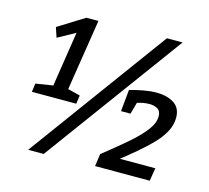

<svg xmlns="http://www.w3.org/2000/svg" viewBox="-103 -828 1042 957"><g transform="rotate(15 418.0 -350.0)"><path d="M63 -276 69 -320 170 -336 156 -321 204 -631H226L112 -568L95 -619L230 -703H292L232 -321L222 -339L298 -320L292 -276ZM120 8 644 -708H725L200 8ZM463 0 472 -64Q540 -118 592.5 -163Q645 -208 675 -247Q705 -286 705 -321Q705 -348 687.5 -358.5Q670 -369 645 -369Q628 -369 610 -365.5Q592 -362 574 -355L586 -370L566 -298H517L528 -410Q563 -420 598.5 -426.5Q634 -433 664 -433Q720 -433 755.5 -410Q791 -387 791 -337Q791 -299 772 -264Q753 -229 720.5 -195.5Q688 -162 646.5 -127Q605 -92 559 -56V-67H756L745 0Z"/></g></svg>

Font: Bitter Thin Medium
Style: Italic
Weight: 500
Italic angle: -9°
Version: Version 3.021